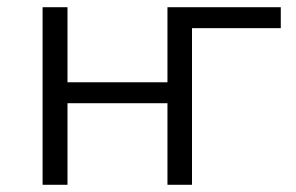

<svg xmlns="http://www.w3.org/2000/svg" viewBox="-20 -512 821 532"><path d="M98 0V-492H167V-284H444V-492H758V-434H512V0H444V-226H167V0Z"/></svg>

Font: Nunito Sans 8pt Light
Style: Regular
Weight: 300
Version: Version 3.101;gftools[0.9.27]